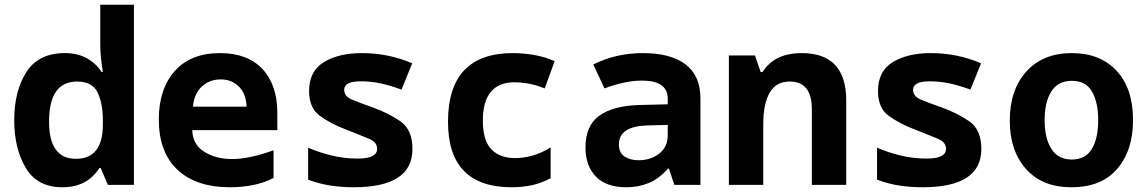

<svg xmlns="http://www.w3.org/2000/svg" viewBox="-20 -780 4840 810"><path d="M187 -267Q187 -436 305 -436Q370 -436 392 -389.5Q414 -343 414 -271V-255Q414 -110 300 -110Q187 -110 187 -267ZM399 -71H405L435 0H545V-760H403V-596Q403 -564 406 -535.5Q409 -507 414 -476H409Q355 -556 254 -556Q142 -556 91 -475.5Q40 -395 40 -273Q40 -154 88.5 -72Q137 10 243 10Q348 10 399 -71Z M1134 -29V-146Q1032 -109 959 -109Q891 -109 842 -139.5Q793 -170 791 -231H1150V-303Q1150 -422 1087 -489Q1024 -556 908 -556Q784 -556 717 -480Q650 -404 650 -276Q650 -138 728.5 -64Q807 10 951 10Q997 10 1043.5 1.5Q1090 -7 1134 -29ZM911 -445Q958 -445 988.5 -414Q1019 -383 1020 -330H794Q799 -386 832 -415.5Q865 -445 911 -445Z M1720 -151Q1720 -233 1669.5 -268Q1619 -303 1552 -327Q1495 -347 1463.5 -360.5Q1432 -374 1432 -401Q1432 -437 1502 -437Q1545 -437 1586.5 -428Q1628 -419 1674 -402L1719 -513Q1618 -556 1507 -556Q1409 -556 1346.5 -518Q1284 -480 1284 -396Q1284 -325 1328.5 -292Q1373 -259 1441 -233Q1505 -208 1538 -194Q1571 -180 1571 -152Q1571 -111 1489 -111Q1431 -111 1377 -124.5Q1323 -138 1280 -157V-22Q1328 -4 1375.5 3Q1423 10 1472 10Q1720 10 1720 -151Z M2303 -28V-158Q2260 -132 2222.5 -122.5Q2185 -113 2154 -113Q2088 -113 2052.5 -150.5Q2017 -188 2017 -271Q2017 -433 2152 -433Q2172 -433 2205 -428Q2238 -423 2278 -407L2320 -522Q2277 -541 2231 -548.5Q2185 -556 2144 -556Q1870 -556 1870 -266Q1870 10 2139 10Q2182 10 2221 2Q2260 -6 2303 -28Z M2591 -171Q2591 -248 2714 -251L2797 -253V-208Q2797 -160 2761 -132Q2725 -104 2674 -104Q2639 -104 2615 -119.5Q2591 -135 2591 -171ZM2798 -69H2802L2825 0H2935V-364Q2935 -461 2872 -508.5Q2809 -556 2693 -556Q2578 -556 2483 -508L2530 -407Q2619 -440 2688 -440Q2797 -440 2797 -364V-340L2677 -337Q2567 -334 2508.5 -292Q2450 -250 2450 -158Q2450 -81 2493.5 -35.5Q2537 10 2623 10Q2673 10 2717 -8Q2761 -26 2798 -69Z M3200 0V-257Q3200 -340 3226.5 -388Q3253 -436 3312 -436Q3405 -436 3405 -319V0H3550V-356Q3550 -556 3362 -556Q3247 -556 3197 -476H3189L3165 -546H3055V0Z M4120 -151Q4120 -233 4069.5 -268Q4019 -303 3952 -327Q3895 -347 3863.5 -360.5Q3832 -374 3832 -401Q3832 -437 3902 -437Q3945 -437 3986.5 -428Q4028 -419 4074 -402L4119 -513Q4018 -556 3907 -556Q3809 -556 3746.5 -518Q3684 -480 3684 -396Q3684 -325 3728.5 -292Q3773 -259 3841 -233Q3905 -208 3938 -194Q3971 -180 3971 -152Q3971 -111 3889 -111Q3831 -111 3777 -124.5Q3723 -138 3680 -157V-22Q3728 -4 3775.5 3Q3823 10 3872 10Q4120 10 4120 -151Z M4760 -273Q4760 -407 4690.5 -481.5Q4621 -556 4502 -556Q4380 -556 4310 -478.5Q4240 -401 4240 -271Q4240 -144 4308.5 -67Q4377 10 4500 10Q4627 10 4693.5 -68Q4760 -146 4760 -273ZM4387 -273Q4387 -350 4415.5 -394.5Q4444 -439 4502 -439Q4561 -439 4587 -393.5Q4613 -348 4613 -273Q4613 -196 4586 -151.5Q4559 -107 4502 -107Q4444 -107 4415.5 -152Q4387 -197 4387 -273Z"/></svg>

Font: Noto Sans Mono UI
Style: Bold
Weight: 700
Designer: Monotype Design team
Foundry: Monotype Imaging Inc.
Version: 1.000